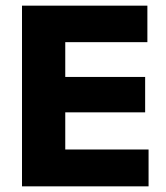

<svg xmlns="http://www.w3.org/2000/svg" viewBox="-20 -659 586 679"><path d="M210.8 0H57.8V-639H210.8ZM505.4 0H103.3V-130.3H505.4ZM493.3 -261.7H147.5V-386.9H493.3ZM501.2 -509.9H103.1V-639H501.2Z"/></svg>

Font: Anek Kannada Medium
Style: Regular
Weight: 500
Designer: Vaishnavi Murthy, Maithili Shingre (Kannada) & Yesha Goshar (Latin)
Foundry: Ek Type
Version: Version 1.003